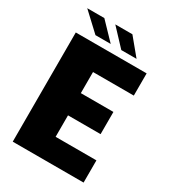

<svg xmlns="http://www.w3.org/2000/svg" viewBox="-211 -1008 1011 1123"><g transform="rotate(30 294.0 -447.0)"><path d="M533.5 -150V0H55V-737.5H533.5V-587.5H258V-445H478V-295H258V-150ZM440 -781.5H337L231.5 -894H347ZM265.5 -781.5H162.5L42 -894H157.5Z"/></g></svg>

Font: Epilogue Black
Style: Regular
Weight: 900
Designer: Tyler Finck
Foundry: Etcetera Type Co
Version: Version 2.111; ttfautohint (v1.8.3)